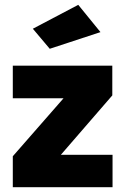

<svg xmlns="http://www.w3.org/2000/svg" viewBox="-20 -775 518 795"><path d="M33 0V-128L243 -368H33V-503H445V-380L232 -134H446V0ZM186 -573 116 -656 304 -755 396 -642Z"/></svg>

Font: Cairo ExtraBold
Style: Regular
Weight: 800
Designer: Mohamed Gaber, Accademia di Belle Arti di Urbino
Foundry: Kief Type Foundry, Accademia di Belle Arti di Urbino
Version: Version 3.117